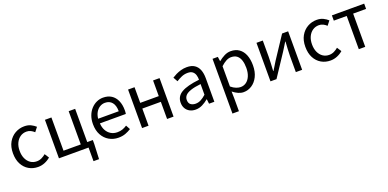

<svg xmlns="http://www.w3.org/2000/svg" viewBox="-5 -1437 5146 2546"><g transform="rotate(-20 2568.0 -164.0)"><path d="M305.9 13.4Q233.9 13.4 176.3 -20.3Q118.7 -54 85.1 -117.6Q51.6 -181.2 51.6 -271Q51.6 -361.9 87.9 -425.7Q124.2 -489.4 183.9 -523.1Q243.5 -556.8 312.8 -556.8Q366 -556.8 404.6 -537.8Q443.1 -518.9 471.5 -492.7L425 -432.8Q401.8 -454.3 375.4 -467.4Q349.1 -480.5 317.1 -480.5Q267.7 -480.5 228.9 -454.2Q190.2 -427.8 168 -380.8Q145.8 -333.8 145.8 -271Q145.8 -208.7 167.2 -161.8Q188.7 -114.9 226.6 -88.9Q264.5 -62.9 314.3 -62.9Q351.7 -62.9 384 -78.7Q416.3 -94.4 442 -116.9L481.7 -55.4Q445.2 -23.3 399.9 -5Q354.6 13.4 305.9 13.4Z M1019.9 192.1V0H602.1V-543.4H693.5V-74.3H937V-543.4H1028.3V-74.3H1107.1V-16.5L1097.9 192.1Z M1440.7 13.4Q1368.5 13.4 1309.4 -20.6Q1250.3 -54.6 1215.4 -118.2Q1180.6 -181.9 1180.6 -271Q1180.6 -337.5 1200.6 -390.1Q1220.7 -442.7 1255.5 -480.1Q1290.4 -517.6 1334 -537.2Q1377.6 -556.8 1424.4 -556.8Q1493.6 -556.8 1541.8 -525.7Q1590 -494.5 1615.4 -437.1Q1640.9 -379.7 1640.9 -301.7Q1640.9 -287.4 1639.9 -274.1Q1639 -260.7 1636.6 -249.7H1270.9Q1274 -192.4 1297.3 -149.8Q1320.7 -107.2 1360.1 -83.5Q1399.4 -59.8 1451.3 -59.8Q1490.8 -59.8 1523.5 -71.2Q1556.1 -82.7 1586.5 -103.1L1619.3 -42.5Q1583.8 -19.4 1540 -3Q1496.2 13.4 1440.7 13.4ZM1269.7 -315.5H1560.7Q1560.7 -397.1 1525.2 -440.3Q1489.8 -483.6 1425.5 -483.6Q1387.5 -483.6 1354.1 -463.9Q1320.7 -444.3 1298.2 -406.9Q1275.7 -369.6 1269.7 -315.5Z M1775.1 0V-543.4H1866.5V-322.5H2128V-543.4H2219.4V0H2128V-241.9H1866.5V0Z M2529.2 13.4Q2483.9 13.4 2448.1 -4.9Q2412.2 -23.2 2391.4 -57.9Q2370.6 -92.5 2370.6 -141.3Q2370.6 -230.1 2450.5 -277.5Q2530.3 -325 2703.7 -344.2Q2704.1 -379.4 2694.8 -410.5Q2685.5 -441.7 2661.2 -461.5Q2636.9 -481.3 2592 -481.3Q2544.6 -481.3 2503.1 -462.8Q2461.7 -444.3 2429 -422.7L2393.9 -486Q2419 -502.3 2451.8 -518.5Q2484.6 -534.7 2523.9 -545.7Q2563.1 -556.8 2606.5 -556.8Q2673.2 -556.8 2714.8 -529.1Q2756.3 -501.4 2775.7 -451.5Q2795.1 -401.6 2795.1 -334V0H2720.2L2712.5 -64.9H2708.7Q2670.6 -32.7 2625.3 -9.7Q2579.9 13.4 2529.2 13.4ZM2554.8 -60.6Q2594 -60.6 2629.3 -79Q2664.5 -97.4 2703.7 -132.4V-283.2Q2612.7 -273.1 2558.8 -254.3Q2505 -235.5 2482 -209.1Q2459.1 -182.6 2459.1 -147.4Q2459.1 -100.4 2486.9 -80.5Q2514.6 -60.6 2554.8 -60.6Z M2967.1 229V-543.4H3042L3050.7 -480.5H3053.1Q3090.2 -511.1 3134.5 -533.9Q3178.9 -556.8 3225.9 -556.8Q3296.4 -556.8 3344.5 -522.3Q3392.7 -487.8 3417.3 -426.1Q3441.8 -364.3 3441.8 -280Q3441.8 -187.5 3408.5 -121.5Q3375.3 -55.6 3321.7 -21.1Q3268.1 13.4 3205.9 13.4Q3169.3 13.4 3131.2 -3.3Q3093.1 -20 3056.2 -49.9L3058.5 45.2V229ZM3191.3 -63.7Q3236 -63.7 3271.3 -89.4Q3306.6 -115.2 3326.9 -163.6Q3347.3 -212 3347.3 -278.8Q3347.3 -339.2 3332.7 -384.5Q3318.1 -429.8 3286.8 -454.9Q3255.5 -480.1 3203.4 -480.1Q3169.3 -480.1 3133.6 -461.3Q3098 -442.4 3058.5 -405.9V-119.9Q3095.4 -88.7 3130 -76.2Q3164.6 -63.7 3191.3 -63.7Z M3587.1 0V-543.4H3676.2V-316.1Q3676.2 -273.5 3673.3 -220.9Q3670.4 -168.3 3667.3 -115.7H3671.5Q3687.3 -141.1 3707.8 -174.2Q3728.4 -207.3 3743.2 -232.3L3948.7 -543.4H4033.8V0H3944.8V-226.7Q3944.8 -269.9 3948.2 -322.5Q3951.5 -375.1 3954.7 -427.7H3950.1Q3934.9 -402.7 3914.2 -369.2Q3893.6 -335.7 3877.8 -311.1L3671.9 0Z M4431.9 13.4Q4359.9 13.4 4302.3 -20.3Q4244.7 -54 4211.1 -117.6Q4177.6 -181.2 4177.6 -271Q4177.6 -361.9 4213.9 -425.7Q4250.2 -489.4 4309.9 -523.1Q4369.5 -556.8 4438.8 -556.8Q4492 -556.8 4530.6 -537.8Q4569.1 -518.9 4597.5 -492.7L4551 -432.8Q4527.8 -454.3 4501.4 -467.4Q4475.1 -480.5 4443.1 -480.5Q4393.7 -480.5 4354.9 -454.2Q4316.2 -427.8 4294 -380.8Q4271.8 -333.8 4271.8 -271Q4271.8 -208.7 4293.2 -161.8Q4314.7 -114.9 4352.6 -88.9Q4390.5 -62.9 4440.3 -62.9Q4477.7 -62.9 4510 -78.7Q4542.3 -94.4 4568 -116.9L4607.7 -55.4Q4571.2 -23.3 4525.9 -5Q4480.6 13.4 4431.9 13.4Z M4833.5 0V-469H4651.4V-543.4H5106.9V-469H4924.2V0Z"/></g></svg>

Font: Noto Sans KR Thin
Style: Regular
Weight: 100
Designer: Ryoko NISHIZUKA 西塚涼子 (kana, bopomofo & ideographs); Paul D. Hunt (Latin, Greek & Cyrillic); Sandoll Communications 산돌커뮤니
Foundry: Adobe
Version: Version 2.004-H2;hotconv 1.0.118;makeotfexe 2.5.65603